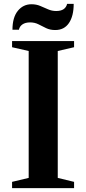

<svg xmlns="http://www.w3.org/2000/svg" viewBox="-20 -974 446 994"><path d="M42.5 0V-32.5L128.5 -53V-710L42.5 -729.5V-761.5H363.5V-729.5L279 -710V-53L363.5 -32.5V0ZM266 -818.5Q239.5 -818.5 219.2 -828.2Q199 -838 179.5 -848Q160 -858 136 -858Q111 -858 96 -847.5Q81 -837 78 -820H44.5Q44.5 -883.5 72.2 -917.8Q100 -952 143 -952Q168 -952 188.5 -943.2Q209 -934.5 228.8 -925.8Q248.5 -917 271 -917Q318.5 -917 327.5 -954H361.5Q361.5 -891 337 -854.8Q312.5 -818.5 266 -818.5Z"/></svg>

Font: Libre Caslon Text SemiBold
Style: Regular
Weight: 600
Designer: Pablo Impallari, Rodrigo Fuenzalida, Katja Schimmel
Foundry: Pablo Impallari, Rodrigo Fuenzalida
Version: Version 2.000